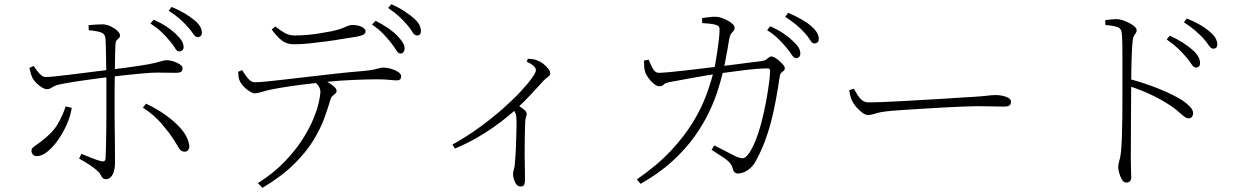

<svg xmlns="http://www.w3.org/2000/svg" viewBox="-20 -831 5960 915"><path d="M788 -637Q772 -657 750.5 -677.5Q729 -698 697 -719L712 -737Q749 -721 775.5 -703Q802 -685 818 -669Q855 -635 855 -607Q855 -597 849 -591.5Q843 -586 834 -586Q823 -586 814 -602Q805 -618 788 -637ZM874 -704Q856 -724 836 -741.5Q816 -759 784 -780L798 -798Q834 -783 860.5 -767Q887 -751 905 -736Q925 -720 933.5 -705Q942 -690 942 -675Q942 -665 936.5 -659.5Q931 -654 922 -654Q911 -654 901 -669.5Q891 -685 874 -704ZM368 -98Q390 -89 416 -78.5Q442 -68 461 -63Q470 -61 476 -63Q482 -65 483 -75Q484 -92 485 -128Q486 -164 486.5 -209Q487 -254 487 -298Q487 -342 487 -374Q487 -395 487 -424Q487 -453 486.5 -485Q486 -517 485.5 -548Q485 -579 484.5 -604Q484 -629 483 -643Q482 -668 464 -675.5Q446 -683 403 -687L402 -711Q419 -713 438.5 -714Q458 -715 471 -715Q490 -714 508.5 -705Q527 -696 539.5 -684Q552 -672 552 -662Q552 -654 546.5 -649.5Q541 -645 536 -639Q531 -633 530 -618Q529 -601 528.5 -570.5Q528 -540 527.5 -504Q527 -468 526.5 -433.5Q526 -399 526 -372Q526 -353 526 -317Q526 -281 526.5 -238.5Q527 -196 527.5 -155.5Q528 -115 528 -86.5Q528 -58 528 -51Q528 -32 523 -15Q518 2 508.5 12.5Q499 23 485 23Q474 23 469 17Q464 11 459.5 2Q455 -7 444 -17Q429 -31 404.5 -47Q380 -63 357 -75ZM120 -507 140 -517Q152 -498 168 -480.5Q184 -463 198 -464Q213 -464 242 -467Q271 -470 307.5 -474.5Q344 -479 380.5 -483.5Q417 -488 448 -492Q479 -496 497 -498Q589 -509 641.5 -517Q694 -525 719.5 -531.5Q745 -538 755.5 -541Q766 -544 774 -544Q791 -544 808.5 -538Q826 -532 838 -523.5Q850 -515 850 -508Q850 -494 843 -489Q836 -484 818 -484Q799 -484 777.5 -484.5Q756 -485 728 -485Q705 -485 663.5 -481.5Q622 -478 578 -473Q534 -468 500 -464Q468 -460 425.5 -454.5Q383 -449 341.5 -442.5Q300 -436 270 -430Q249 -426 238.5 -420.5Q228 -415 221 -410.5Q214 -406 203 -406Q194 -406 181 -413.5Q168 -421 155.5 -433Q143 -445 135 -459Q131 -467 127 -480Q123 -493 120 -507ZM805 -170Q787 -198 751 -240.5Q715 -283 661 -318L676 -337Q723 -315 766 -285Q809 -255 840 -220.5Q871 -186 880 -149Q885 -131 879 -119.5Q873 -108 859 -108Q842 -108 831 -127.5Q820 -147 805 -170ZM293 -324 322 -317Q316 -278 298 -237.5Q280 -197 256 -163Q232 -129 205.5 -108Q179 -87 156 -87Q143 -87 136.5 -95Q130 -103 130 -112Q130 -121 135.5 -126.5Q141 -132 150 -138Q159 -144 171 -153Q230 -197 254.5 -239Q279 -281 293 -324Z M1842 -629Q1826 -649 1805.5 -670.5Q1785 -692 1753 -714L1770 -732Q1805 -714 1831.5 -695.5Q1858 -677 1874 -660Q1892 -641 1900.5 -626.5Q1909 -612 1908 -597Q1907 -587 1901.5 -581Q1896 -575 1887 -576Q1877 -577 1867.5 -593Q1858 -609 1842 -629ZM1919 -714Q1902 -734 1882 -752.5Q1862 -771 1830 -793L1845 -811Q1881 -795 1906.5 -778Q1932 -761 1950 -746Q1970 -729 1978 -713.5Q1986 -698 1986 -683Q1986 -672 1980.5 -666.5Q1975 -661 1966 -662Q1954 -663 1945 -679Q1936 -695 1919 -714ZM1115 -489 1134 -497Q1146 -476 1161.5 -457.5Q1177 -439 1194 -439Q1215 -439 1254 -443Q1293 -447 1345 -453Q1397 -459 1457 -466Q1517 -473 1580 -480Q1643 -487 1704 -492Q1740 -495 1759 -499Q1778 -503 1788 -506Q1798 -509 1807 -509Q1823 -509 1842.5 -503.5Q1862 -498 1877 -488.5Q1892 -479 1892 -467Q1892 -460 1888 -454Q1884 -448 1869 -448Q1859 -448 1835 -450.5Q1811 -453 1777 -453Q1743 -453 1673.5 -450.5Q1604 -448 1525 -440Q1476 -435 1422 -428Q1368 -421 1325.5 -414Q1283 -407 1266 -403Q1244 -398 1226.5 -392.5Q1209 -387 1194 -386Q1185 -386 1169.5 -395.5Q1154 -405 1140.5 -419.5Q1127 -434 1122 -447Q1118 -455 1117 -464.5Q1116 -474 1115 -489ZM1231 64 1209 42Q1284 -6 1336 -60Q1388 -114 1422 -167.5Q1456 -221 1474.5 -267Q1493 -313 1500 -346.5Q1507 -380 1507 -393Q1507 -408 1498 -421Q1489 -434 1467 -453L1501 -461Q1514 -455 1533.5 -444.5Q1553 -434 1568.5 -421.5Q1584 -409 1584 -398Q1584 -390 1578 -385Q1572 -380 1565 -374Q1558 -368 1555 -357Q1544 -319 1526 -269Q1508 -219 1474 -163Q1440 -107 1381.5 -49Q1323 9 1231 64ZM1678 -656Q1650 -652 1612.5 -645.5Q1575 -639 1534 -633.5Q1493 -628 1453.5 -624Q1414 -620 1380 -620Q1346 -620 1322.5 -638.5Q1299 -657 1275 -690L1292 -705Q1320 -683 1339.5 -672.5Q1359 -662 1384 -662Q1412 -662 1442.5 -664.5Q1473 -667 1503 -672Q1533 -677 1560 -682Q1592 -689 1609 -695.5Q1626 -702 1636.5 -707Q1647 -712 1658 -712Q1684 -712 1703 -703.5Q1722 -695 1722 -681Q1722 -672 1712 -666Q1702 -660 1678 -656Z M2490 -537 2496 -551Q2508 -550 2518.5 -549Q2529 -548 2541 -543Q2555 -538 2569 -527Q2583 -516 2592.5 -504Q2602 -492 2602 -482Q2602 -475 2598.5 -471Q2595 -467 2588 -462Q2581 -457 2570 -446Q2546 -420 2515 -386Q2484 -352 2440 -311Q2425 -297 2397 -274Q2369 -251 2331.5 -224.5Q2294 -198 2247.5 -171.5Q2201 -145 2148 -123L2136 -142Q2203 -179 2263.5 -223Q2324 -267 2373.5 -310.5Q2423 -354 2459 -392.5Q2495 -431 2514.5 -458.5Q2534 -486 2534 -496Q2534 -508 2520.5 -519Q2507 -530 2490 -537ZM2418 -316 2440 -336Q2459 -323 2474.5 -311Q2490 -299 2490 -289Q2490 -282 2487 -274Q2484 -266 2483 -252Q2481 -196 2480.5 -141.5Q2480 -87 2481 -43.5Q2482 0 2482 23Q2482 44 2477 51Q2472 58 2461 58Q2444 58 2434.5 37Q2425 16 2425 -2Q2425 -12 2429 -24Q2433 -36 2434 -55Q2436 -73 2437.5 -103.5Q2439 -134 2440 -167.5Q2441 -201 2441.5 -228.5Q2442 -256 2441 -269Q2440 -283 2436 -292.5Q2432 -302 2418 -316Z M3727 -605Q3711 -624 3689.5 -645.5Q3668 -667 3636 -687L3650 -706Q3688 -689 3714 -671.5Q3740 -654 3757 -637Q3777 -619 3785.5 -605Q3794 -591 3794 -576Q3794 -565 3788.5 -559.5Q3783 -554 3775 -554Q3763 -554 3753 -570Q3743 -586 3727 -605ZM3814 -675Q3796 -695 3775 -712.5Q3754 -730 3722 -751L3736 -770Q3773 -754 3800 -738.5Q3827 -723 3844 -708Q3864 -691 3873 -676Q3882 -661 3882 -646Q3882 -635 3876.5 -629.5Q3871 -624 3861 -624Q3850 -624 3840.5 -640.5Q3831 -657 3814 -675ZM3326 -745Q3341 -747 3361 -749.5Q3381 -752 3393 -751Q3405 -751 3420 -745.5Q3435 -740 3449 -732.5Q3463 -725 3472 -716Q3481 -707 3481 -699Q3481 -690 3476 -684.5Q3471 -679 3464.5 -670.5Q3458 -662 3455 -644Q3452 -626 3447 -596.5Q3442 -567 3436 -537Q3430 -507 3425 -487Q3417 -453 3402 -404.5Q3387 -356 3360 -298.5Q3333 -241 3290 -180.5Q3247 -120 3184 -62.5Q3121 -5 3033 45L3015 24Q3113 -44 3177 -112.5Q3241 -181 3281 -246.5Q3321 -312 3343.5 -372Q3366 -432 3379 -483Q3384 -500 3389 -527.5Q3394 -555 3398.5 -586.5Q3403 -618 3406 -644.5Q3409 -671 3409 -684Q3410 -698 3406.5 -703.5Q3403 -709 3390 -713Q3377 -717 3358 -718.5Q3339 -720 3326 -721ZM3371 -117 3384 -138Q3402 -129 3423.5 -118Q3445 -107 3463 -97.5Q3481 -88 3490 -84Q3510 -76 3520.5 -77Q3531 -78 3542 -91Q3562 -115 3579 -157Q3596 -199 3609 -249Q3622 -299 3631 -348Q3640 -397 3645 -436Q3650 -475 3650 -494Q3650 -505 3638 -505Q3616 -505 3584 -502.5Q3552 -500 3517.5 -495.5Q3483 -491 3452.5 -487Q3422 -483 3401 -480Q3376 -476 3341.5 -470.5Q3307 -465 3272.5 -458.5Q3238 -452 3210.5 -447Q3183 -442 3172 -440Q3149 -435 3142.5 -427.5Q3136 -420 3122 -420Q3110 -420 3095.5 -432Q3081 -444 3070 -459.5Q3059 -475 3056 -484Q3051 -497 3050 -513Q3049 -529 3049 -542L3071 -547Q3079 -528 3090 -506Q3101 -484 3120 -484Q3136 -484 3172.5 -487.5Q3209 -491 3257.5 -496.5Q3306 -502 3358.5 -508.5Q3411 -515 3461 -521Q3511 -527 3550.5 -532.5Q3590 -538 3610 -540Q3624 -542 3631 -547Q3638 -552 3643.5 -557Q3649 -562 3656 -562Q3662 -562 3673 -556Q3684 -550 3694.5 -540.5Q3705 -531 3712.5 -522Q3720 -513 3720 -507Q3720 -498 3715 -494Q3710 -490 3704 -485Q3698 -480 3696 -467Q3687 -407 3677 -352.5Q3667 -298 3654 -248.5Q3641 -199 3623.5 -153.5Q3606 -108 3583 -66Q3572 -44 3556 -30Q3540 -16 3524.5 -10Q3509 -4 3496 -4Q3488 -4 3481.5 -9.5Q3475 -15 3472 -28Q3467 -47 3453.5 -60Q3440 -73 3419 -86Q3398 -99 3371 -117Z M4049 -408Q4058 -392 4067.5 -377Q4077 -362 4089.5 -352.5Q4102 -343 4120 -343Q4141 -343 4182 -344.5Q4223 -346 4275 -349Q4327 -352 4381.5 -355Q4436 -358 4485 -361Q4534 -364 4568 -366.5Q4602 -369 4612 -369Q4662 -372 4684.5 -375Q4707 -378 4726 -378Q4741 -378 4758 -374.5Q4775 -371 4786.5 -364Q4798 -357 4798 -346Q4798 -336 4792 -329.5Q4786 -323 4763 -323Q4738 -323 4709.5 -324Q4681 -325 4638 -325Q4621 -325 4578.5 -323.5Q4536 -322 4481 -319Q4426 -316 4370.5 -312.5Q4315 -309 4269.5 -306Q4224 -303 4202 -300Q4177 -297 4162.5 -293Q4148 -289 4138 -286Q4128 -283 4115 -283Q4104 -283 4088 -295Q4072 -307 4058.5 -323.5Q4045 -340 4039 -354Q4034 -367 4031.5 -377.5Q4029 -388 4027 -401Z M5631 -561Q5615 -580 5593.5 -600.5Q5572 -621 5540 -643L5555 -661Q5592 -644 5618 -627Q5644 -610 5661 -595Q5681 -578 5690 -562Q5699 -546 5699 -530Q5699 -520 5694 -514.5Q5689 -509 5680 -509Q5668 -509 5658 -525.5Q5648 -542 5631 -561ZM5713 -650Q5695 -669 5674.5 -686.5Q5654 -704 5622 -725L5636 -743Q5673 -728 5699.5 -712.5Q5726 -697 5743 -682Q5763 -666 5772 -650.5Q5781 -635 5781 -620Q5781 -609 5776 -604Q5771 -599 5762 -599Q5751 -599 5740.5 -615Q5730 -631 5713 -650ZM5247 -735Q5265 -737 5277 -738.5Q5289 -740 5299 -740Q5314 -740 5330.5 -734.5Q5347 -729 5362.5 -721Q5378 -713 5387.5 -704Q5397 -695 5397 -687Q5397 -679 5393 -674Q5389 -669 5384.5 -661.5Q5380 -654 5378 -638Q5375 -610 5373.5 -572.5Q5372 -535 5371.5 -499Q5371 -463 5371 -437Q5371 -424 5370.5 -383.5Q5370 -343 5370 -288.5Q5370 -234 5369.5 -177Q5369 -120 5369 -73Q5369 -42 5370 -20.5Q5371 1 5371 15Q5371 27 5364.5 33Q5358 39 5347 39Q5335 39 5326.5 24.5Q5318 10 5313.5 -7.5Q5309 -25 5309 -34Q5309 -49 5314 -64Q5319 -79 5322 -106Q5325 -134 5326.5 -177Q5328 -220 5328.5 -268.5Q5329 -317 5329 -362Q5329 -407 5329 -438Q5329 -468 5329 -500.5Q5329 -533 5329 -564.5Q5329 -596 5328.5 -624Q5328 -652 5326 -671Q5325 -694 5308 -701Q5291 -708 5248 -712ZM5364 -454Q5436 -435 5505 -407Q5574 -379 5616 -352Q5635 -339 5650.5 -323Q5666 -307 5666 -291Q5666 -282 5660.5 -274.5Q5655 -267 5644 -267Q5637 -267 5629.5 -271.5Q5622 -276 5612.5 -284.5Q5603 -293 5589.5 -304.5Q5576 -316 5556 -329Q5517 -355 5469 -378Q5421 -401 5364 -420Z"/></svg>

Font: Noto Serif JP
Style: Regular
Weight: 200
Designer: Ryoko NISHIZUKA 西塚涼子 (kana & ideographs); Frank Grießhammer (Latin, Greek & Cyrillic); Wenlong ZHANG 张文龙 (bopomofo); San
Foundry: Adobe
Version: Version 2.001;hotconv 1.1.0;makeotfexe 2.6.0